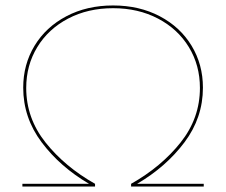

<svg xmlns="http://www.w3.org/2000/svg" viewBox="-20 -683 828 703"><path d="M726 -10V0H460V-10Q570 -72 641 -161Q712 -250 712 -361Q712 -444 671.5 -510.5Q631 -577 558.5 -615Q486 -653 394 -653Q302 -653 229.5 -615Q157 -577 116.5 -510.5Q76 -444 76 -361Q76 -250 147 -161Q218 -72 328 -10V0H62V-10H306Q200 -72 132.5 -162Q65 -252 65 -362Q65 -447 106.5 -515.5Q148 -584 223 -623.5Q298 -663 394 -663Q490 -663 565 -623.5Q640 -584 681.5 -515.5Q723 -447 723 -362Q723 -252 655.5 -162Q588 -72 482 -10Z"/></svg>

Font: Ysabeau Hairline
Style: Regular
Weight: 100
Designer: Christian Thalmann (Catharsis Fonts)
Version: Version 0.003